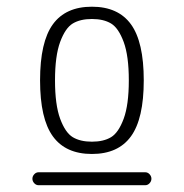

<svg xmlns="http://www.w3.org/2000/svg" viewBox="-20 -756 540 564"><path d="M343.3 -407.2Q358.4 -448.2 358.4 -520Q358.4 -591.8 343.3 -632.8Q328.1 -673.8 306.2 -687Q284.2 -700.2 250 -700.2Q215.8 -700.2 193.8 -687Q171.9 -673.8 156.7 -632.8Q141.6 -591.8 141.6 -520Q141.6 -448.2 156.7 -407.2Q171.9 -366.2 193.8 -353Q215.8 -339.8 250 -339.8Q284.2 -339.8 306.2 -353Q328.1 -366.2 343.3 -407.2ZM135.3 -355.5Q97.7 -407.2 97.7 -520Q97.7 -632.8 135.3 -684.6Q172.9 -736.3 250 -736.3Q327.1 -736.3 364.7 -684.6Q402.3 -632.8 402.3 -520Q402.3 -407.2 364.7 -355.5Q327.1 -303.7 250 -303.7Q172.9 -303.7 135.3 -355.5ZM93.8 -211.9Q85.9 -211.9 80.6 -217.8Q75.2 -223.6 75.2 -231Q75.2 -238.3 80.6 -244.1Q85.9 -250 93.8 -250H406.2Q414.1 -250 419.4 -244.1Q424.8 -238.3 424.8 -231Q424.8 -223.6 419.4 -217.8Q414.1 -211.9 406.2 -211.9Z"/></svg>

Font: Rounded-L Mgen+ 1mn light
Style: Regular
Weight: 200
Designer: [Source Han Sans]
Ryoko NISHIZUKA  (kana & ideographs); Paul D. Hunt (Latin, Greek & Cyrillic); Wenlong ZHANG  (bopomofo
Version: Version 1.059.20150602